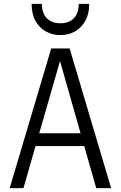

<svg xmlns="http://www.w3.org/2000/svg" viewBox="-20 -970 623 990"><path d="M30 0 244 -720H308L101 0ZM476 0 271 -720H339L553 0ZM139 -283H441V-217H139ZM291 -789Q251 -789 217 -807.5Q183 -826 163 -862Q143 -898 143 -950H196Q196 -902 221.5 -876Q247 -850 291 -850Q336 -850 361 -876Q386 -902 386 -950H440Q440 -898 419.5 -862Q399 -826 366 -807.5Q333 -789 291 -789Z"/></svg>

Font: Instrument Sans SemiCondensed
Style: Regular
Weight: 400
Width: 4
Designer: Rodrigo Fuenzalida
Foundry: fragTYPE
Version: Version 1.000;gftools[0.9.28]